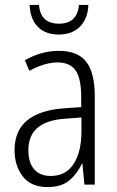

<svg xmlns="http://www.w3.org/2000/svg" viewBox="-20 -748 475 778"><path d="M219 -542Q295 -542 329.5 -497.5Q364 -453 364 -359V0H322L314 -85H312Q293 -44 261 -17Q229 10 172 10Q106 10 72.5 -33Q39 -76 39 -139Q39 -219 90.5 -260.5Q142 -302 238 -309L309 -314V-355Q309 -431 286 -463Q263 -495 214 -495Q161 -495 99 -461L81 -504Q112 -522 147 -532Q182 -542 219 -542ZM244 -267Q95 -257 95 -140Q95 -88 119 -61.5Q143 -35 185 -35Q247 -35 278.5 -84Q310 -133 310 -216V-272ZM338 -728Q336 -672 304 -640Q272 -608 218 -608Q165 -608 134 -638.5Q103 -669 100 -728H138Q144 -652 219 -652Q293 -652 300 -728Z"/></svg>

Font: Noto Sans Georgian Condensed Light
Style: Regular
Weight: 300
Width: 3
Designer: Monotype Design Team, Akaki Razmadze
Foundry: Google LLC
Version: Version 2.005; ttfautohint (v1.8.4.7-5d5b)